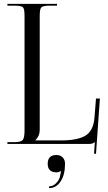

<svg xmlns="http://www.w3.org/2000/svg" viewBox="-20 -739 555 986"><path d="M18 0V-9H53Q88 -9 97 -20.5Q106 -32 106 -69V-658Q106 -694 97.5 -702Q89 -710 53 -710H18V-719H273V-710H238Q202 -710 193 -702Q184 -694 184 -658V-71Q184 -41 162 -19V-18H297Q377 -18 418 -42Q459 -66 465 -133L473 -233H493L473 51L463 50L467 -9H466Q457 0 439 0ZM232 218Q252 218 268.5 201.5Q285 185 289 163L293 141L290 139Q285 146 270 146Q225 146 225 102Q225 57 270 57Q290 57 302 69.5Q314 82 314 102Q314 158 291.5 192.5Q269 227 232 227Z"/></svg>

Font: FoglihtenNo06
Style: Regular
Weight: 500
Designer: gluk (gluksza@wp.pl)
Foundry: gluk (gluksza@wp.pl)
Version: Version 0.76